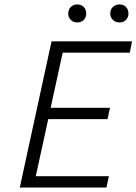

<svg xmlns="http://www.w3.org/2000/svg" viewBox="-20 -844 614 864"><path d="M327 -743Q310 -743 298.5 -754.5Q287 -766 287 -783Q287 -801 298.5 -812.5Q310 -824 327 -824Q346 -824 357 -812.5Q368 -801 368 -783Q368 -766 357 -754.5Q346 -743 327 -743ZM476 -783Q476 -801 488 -812.5Q500 -824 518 -824Q536 -824 547 -812.5Q558 -801 558 -783Q558 -766 547 -754.5Q536 -743 518 -743Q500 -743 488 -754.5Q476 -766 476 -783ZM564 -607H262L208 -359H475L464 -308H197L141 -51H470L459 0H69L212 -658H574Z"/></svg>

Font: EauTestText Semilight
Style: Italic
Weight: 300
Italic angle: -12°
Designer: Christian Thalmann (Catharsis Fonts)
Version: Version 0.001;PS 000.001;hotconv 1.0.88;makeotf.lib2.5.64775